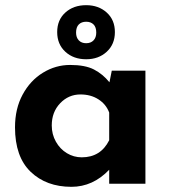

<svg xmlns="http://www.w3.org/2000/svg" viewBox="-20 -710 654 742"><path d="M542 -437V0H402V-54Q339 12 256 12Q159 12 98.5 -46Q38 -104 38 -218Q38 -290 67.5 -344.5Q97 -399 146 -429Q195 -459 251 -459Q309 -459 343 -441.5Q377 -424 403 -392L412 -437ZM402 -168V-275Q390 -307 360.5 -326Q331 -345 291 -345Q245 -345 212.5 -311Q180 -277 180 -225Q180 -191 196 -162.5Q212 -134 238.5 -118Q265 -102 296 -102Q369 -102 402 -168ZM313 -690Q361 -690 392.5 -661.5Q424 -633 424 -586Q424 -539 392.5 -510Q361 -481 313 -481Q264 -481 232.5 -510Q201 -539 201 -586Q201 -633 232.5 -661.5Q264 -690 313 -690ZM313 -543Q331 -543 341.5 -554Q352 -565 352 -584Q352 -605 341.5 -615.5Q331 -626 313 -626Q295 -626 284.5 -615.5Q274 -605 274 -584Q274 -565 284.5 -554Q295 -543 313 -543Z"/></svg>

Font: Josefin Sans
Style: Bold
Weight: 700
Designer: Santiago Orozco
Foundry: Typemade
Version: Version 2.000